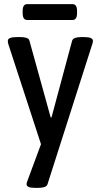

<svg xmlns="http://www.w3.org/2000/svg" viewBox="-20 -705 487 932"><path d="M150 207Q109 207 109 189Q109 183 113 173L179 -5L20 -492Q19 -495 18.5 -499Q18 -503 18 -507Q18 -525 63 -525H81Q97 -525 109 -521Q121 -517 123 -507L226 -135H230L330 -507Q333 -517 345 -521Q357 -525 374 -525H388Q431 -525 431 -507Q431 -499 428 -491L211 188Q208 199 195.5 203Q183 207 165 207ZM112 -608Q90 -608 90 -641V-652Q90 -685 112 -685H332Q354 -685 354 -652V-641Q354 -608 332 -608Z"/></svg>

Font: Asap Semi Condensed Medium
Style: Regular
Weight: 500
Width: 4
Designer: Pablo Cosgaya
Foundry: Omnibus-Type
Version: Version 3.001; ttfautohint (v1.8.4.7-5d5b)